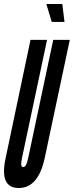

<svg xmlns="http://www.w3.org/2000/svg" viewBox="-28 -935 370 963"><path d="M66 8Q163.5 8 196 -141L322 -735H239L113 -141Q104 -97 89 -97Q80.5 -97 78.8 -107.2Q77 -117.5 82 -141L208 -735H125L0 -141Q-32 8 66 8ZM231.5 -825H295.5L284.5 -915H204.5Z"/></svg>

Font: League Gothic Condensed Italic
Style: Regular
Weight: 400
Width: 3
Designer: The League of Moveable Type
Version: Version 1.600; ttfautohint (v1.8.3)